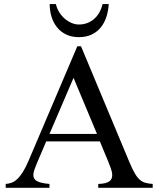

<svg xmlns="http://www.w3.org/2000/svg" viewBox="-20 -899 759 919"><path d="M332 -526.4 216.8 -257.8H444.3ZM450.2 0V-18.6Q469.2 -19 482.2 -22.2Q495.1 -25.4 502.9 -30.8Q510.7 -36.1 513.9 -43.7Q517.1 -51.3 517.1 -60.5Q517.1 -74.7 511 -92Q504.9 -109.4 497.6 -127L458 -222.2H201.2L156.2 -116.7Q148.9 -99.6 144.3 -85.9Q139.6 -72.3 139.6 -61Q139.6 -51.8 143.6 -44.7Q147.5 -37.6 156.5 -32.5Q165.5 -27.3 180.2 -23.9Q194.8 -20.5 216.8 -18.6V0H7.3V-18.6Q22 -19.5 35.4 -24.4Q48.8 -29.3 62.3 -41.7Q75.7 -54.2 89.4 -75.7Q103 -97.2 117.7 -131.8L350.1 -677.7H367.7L597.7 -127Q612.3 -92.3 624 -71.5Q635.7 -50.8 648.2 -39.6Q660.6 -28.3 675.5 -24.2Q690.4 -20 710.9 -18.6V0ZM500.5 -879.4Q498.5 -847.2 489.3 -818.4Q480 -789.6 462.4 -767.8Q444.8 -746.1 418.7 -733.6Q392.6 -721.2 357.4 -721.2Q323.2 -721.2 297.1 -733.6Q271 -746.1 253.4 -767.8Q235.8 -789.6 226.8 -818.4Q217.8 -847.2 217.8 -879.4H247.6Q252 -859.4 262.9 -841.6Q273.9 -823.7 288.8 -810.5Q303.7 -797.4 321.5 -789.6Q339.4 -781.7 357.4 -781.7Q380.4 -781.7 399.2 -789.3Q418 -796.9 432.4 -810.1Q446.8 -823.2 456.5 -841.1Q466.3 -858.9 471.2 -879.4Z"/></svg>

Font: Tai Heritage Pro
Style: Regular
Weight: 400
Designer: Faah Baccam, Walt Agee, Victor Gaultney, Annie Olsen
Foundry: SIL International
Version: Version 2.600